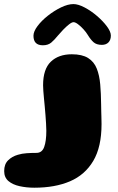

<svg xmlns="http://www.w3.org/2000/svg" viewBox="-140 -664 564 918"><path d="M24 233.5Q-13 233.5 -46 226.2Q-79 219 -99.5 201.8Q-120 184.5 -120 154Q-120 121 -101.2 102.5Q-82.5 84 -54.5 76Q-35 70 -12 68.5Q11 67 34 67Q61 67 71.2 38.8Q81.5 10.5 81.5 -38.5Q81.5 -54.5 80.2 -73.5Q79 -92.5 77.5 -113Q76 -133.5 74 -154.2Q72 -175 70.2 -194Q68.5 -213 67.2 -229Q66 -245 66 -256.5Q66 -333.5 103 -369Q140 -404.5 203.5 -404.5Q252.5 -404.5 281 -386.8Q309.5 -369 322.5 -336.5Q335.5 -304 339.2 -260.2Q343 -216.5 343.5 -165Q343.5 -157 343.8 -147.8Q344 -138.5 344.2 -128.2Q344.5 -118 344.8 -107.5Q345 -97 345.2 -87.8Q345.5 -78.5 345.5 -70.5Q345.5 38.5 306 105.2Q266.5 172 194.8 202.8Q123 233.5 24 233.5ZM65 -447.5Q20 -447.5 20 -493Q20 -513.5 39.5 -539.5Q59 -565.5 89.2 -589.2Q119.5 -613 152.2 -628.8Q185 -644.5 211 -644.5Q234 -644.5 264.8 -628.2Q295.5 -612 324 -587.5Q352.5 -563 371.2 -537.8Q390 -512.5 390 -494Q390 -473 378.5 -461.2Q367 -449.5 347 -449.5Q321.5 -449.5 307.2 -462.2Q293 -475 280 -496.5Q272 -510 259 -524.2Q246 -538.5 233 -548.2Q220 -558 211.5 -558Q203.5 -558 189.8 -547.2Q176 -536.5 161.5 -521.2Q147 -506 136 -493Q120 -473 104.8 -460.2Q89.5 -447.5 65 -447.5Z"/></svg>

Font: Gluten Thin ExtraBold
Style: Regular
Weight: 800
Version: Version 1.300